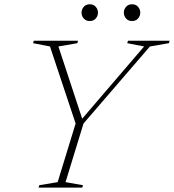

<svg xmlns="http://www.w3.org/2000/svg" viewBox="-20 -856 794 876"><path d="M637.5 -644 560.5 -659 564 -670H754L750.5 -659L664 -644L361 -292.5L279 -25L358.5 -11L355.5 0H156L159 -11L243 -25L325 -292.5L208 -644L131 -659L134 -670H336L333 -659L246.5 -644L355 -314.5ZM389.5 -760Q372 -760 362 -771.8Q352 -783.5 352 -798Q352 -813 362 -824.8Q372 -836.5 389.5 -836.5Q407 -836.5 417 -824.8Q427 -813 427 -798Q427 -783.5 417 -771.8Q407 -760 389.5 -760ZM582.5 -760Q565 -760 555 -771.8Q545 -783.5 545 -798Q545 -813 555 -824.8Q565 -836.5 582.5 -836.5Q600 -836.5 610 -824.8Q620 -813 620 -798Q620 -783.5 610 -771.8Q600 -760 582.5 -760Z"/></svg>

Font: Newsreader Text ExtraLight
Style: Italic
Weight: 275
Italic angle: -17°
Designer: Hugues Gentile
Foundry: Production Type
Version: Version 1.001